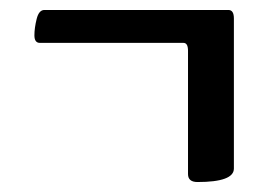

<svg xmlns="http://www.w3.org/2000/svg" viewBox="-20 -405 538 385"><path d="M60 -319Q49 -319 49 -334Q49 -349 53.5 -367Q58 -385 69 -385H438Q449 -385 449 -368V-67Q449 -40 376 -40Q357 -40 357 -56V-303Q357 -319 348 -319Z"/></svg>

Font: EB Garamond 12
Style: Bold
Weight: 700
Version: Version 0.016